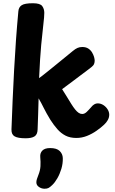

<svg xmlns="http://www.w3.org/2000/svg" viewBox="-20 -842 710 1183"><path d="M93.1 -772.4Q95.1 -797.7 113.6 -809.8Q132 -822 182.9 -822Q227.3 -822 240.1 -804.6Q252.9 -787.1 252.9 -763.1Q252.9 -739.1 247.2 -692.3Q241.4 -645.6 233.9 -565.4Q226.4 -485.2 220.9 -360.7Q225.8 -364 241.8 -376.3Q257.8 -388.6 280 -406.7Q302.2 -424.9 328.2 -445.8Q354.1 -466.7 380.1 -488.1Q406.1 -509.6 428.6 -527.8Q444.3 -540.8 457.4 -546.6Q470.4 -552.4 487 -552.4Q509.4 -552.4 524.1 -542.8Q538.7 -533.2 547.3 -518.8Q555.9 -504.3 559.7 -490.6Q563.4 -476.9 563.4 -467.9Q563.4 -457.9 559.7 -448.1Q555.9 -438.3 543.2 -428.4Q529.8 -418 513.1 -405.3Q496.3 -392.7 477.1 -378.3Q457.8 -364 438 -348.8Q418.2 -333.6 398.9 -319.6Q379.7 -305.7 362.7 -292.7Q375.6 -272.7 390.3 -248.7Q405 -224.8 419.2 -201.6Q431.6 -181.7 442.7 -167.9Q453.8 -154.1 464.4 -146.9Q475 -139.7 486.6 -139.7Q501 -139.7 514.4 -152.6Q527.8 -165.4 542.9 -183.1Q550.9 -193.1 560.9 -199.1Q571 -205.1 581.8 -205.1Q600.6 -205.1 616.8 -194.7Q633 -184.2 643 -168.2Q653 -152.2 653 -135.3Q653 -117.9 643.9 -101.9Q634.9 -85.9 621.3 -73.7Q601.9 -55.3 574.5 -36.2Q547.1 -17 515.8 -4.5Q484.4 8 450.2 8Q411.9 8 383.9 -6.3Q355.9 -20.7 333.6 -46Q311.2 -71.3 290.1 -104.3Q264.6 -146.3 249.7 -176.6Q234.9 -206.9 217.9 -236Q216.9 -183 214.9 -134.1Q212.9 -85.1 211.7 -44.2Q210.9 -13.1 192.7 -1.6Q174.6 10 137.9 10Q90.9 10 70.4 -1.6Q49.9 -13.1 50.7 -44.2Q56.9 -223.1 66.9 -410.8Q76.9 -598.4 93.1 -772.4ZM228 125.1Q226 101.1 241 85.7Q256 70.3 288.9 70.3Q329.6 70.3 347.8 88.4Q366.1 106.4 366.9 131.6Q367.9 165.3 358.2 197.8Q348.4 230.3 333.4 256.4Q318.3 282.6 302 298Q287.6 312 278.4 316.4Q269.2 320.9 254.4 320.9Q236.1 320.9 220.1 310.1Q204 299.3 204 281.2Q204 271.7 207.6 260.8Q211.1 249.9 216.9 235.2Q227.9 207.8 229.3 181.9Q230.8 156.1 228 125.1Z"/></svg>

Font: Playpen Sans Thai
Style: Regular
Weight: 400
Designer: Sirin Gunkloy, Laura Meseguer, Veronika Burian, José Scaglione
Foundry: TypeTogether
Version: Version 2.000